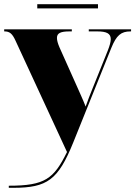

<svg xmlns="http://www.w3.org/2000/svg" viewBox="-23 -676 646 917"><path d="M155 -636H445V-656H155ZM19 211V221H40C203 221 255 183 327 4L509 -448C533 -507 555 -526 600 -526H603V-536H401V-526H442C486 -526 506 -516 506 -489C506 -476 501 -458 492 -435L418 -251C407 -224 397 -198 386 -167C373 -201 359 -230 346 -260L261 -450C253 -469 249 -483 249 -495C249 -518 267 -526 309 -526H320V-536H-3V-526H-1C23 -526 36 -515 51 -482L297 50C234 178 192 211 19 211Z"/></svg>

Font: Noto Serif Display Black
Style: Regular
Weight: 900
Designer: Monotype Design Team
Foundry: Monotype Imaging Inc.
Version: Version 2.009